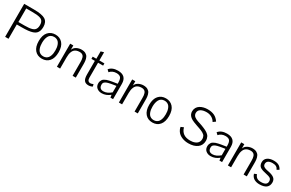

<svg xmlns="http://www.w3.org/2000/svg" viewBox="178 -2157 5461 3601"><g transform="rotate(30 2909.0 -356.0)"><path d="M72.3 0V-714.8H282.7Q457.5 -714.8 529.3 -671.1Q601.1 -627.4 601.1 -519Q601.1 -469.2 588.6 -433.8Q576.2 -398.4 551.3 -374Q526.4 -349.6 483.6 -335.7Q440.9 -321.8 386.2 -315.9Q331.5 -310.1 253.9 -310.1H145.5V0ZM148.4 -659.2V-365.2H281.2Q336.9 -365.2 375.5 -369.4Q414.1 -373.5 444.8 -383.3Q475.6 -393.1 493.2 -410.2Q510.7 -427.2 519.8 -452.9Q528.8 -478.5 528.8 -515.1Q528.8 -551.8 519.5 -576.9Q510.3 -602.1 492.4 -618.4Q474.6 -634.8 442.4 -643.6Q410.2 -652.3 370.6 -655.8Q331.1 -659.2 271.5 -659.2Z M872.1 -509.8Q968.3 -509.8 1027.3 -443.6Q1086.4 -377.4 1086.4 -250.5Q1086.4 -124.5 1028.6 -56.4Q970.7 11.7 871.6 11.7Q772.5 11.7 714.6 -55.9Q656.7 -123.5 656.7 -249Q656.7 -377 715.8 -443.4Q774.9 -509.8 872.1 -509.8ZM871.6 -459Q830.6 -459 801.3 -441.2Q772 -423.3 756.6 -392.1Q741.2 -360.8 734.4 -326.2Q727.5 -291.5 727.5 -250.5Q727.5 -217.8 731.4 -189Q735.4 -160.2 745.6 -132.1Q755.9 -104 771.7 -84Q787.6 -64 813.2 -51.8Q838.9 -39.6 872.1 -39.6Q904.8 -39.6 930.4 -51.8Q956.1 -64 971.9 -83.7Q987.8 -103.5 998 -131.3Q1008.3 -159.2 1012.2 -188Q1016.1 -216.8 1016.1 -249.5Q1016.1 -281.7 1012 -310.5Q1007.8 -339.4 997.6 -367.2Q987.3 -395 971.4 -414.8Q955.6 -434.6 929.9 -446.8Q904.3 -459 871.6 -459Z M1193.4 0V-499.5H1260.7Q1260.7 -493.7 1260.7 -483.9Q1260.7 -474.1 1260.7 -453.4Q1260.7 -432.6 1260.7 -418.9V-405.3Q1270 -432.1 1289.6 -452.9Q1309.1 -473.6 1333.7 -485.6Q1358.4 -497.6 1384.3 -503.7Q1410.2 -509.8 1435.5 -509.8Q1464.4 -509.8 1488 -504.4Q1511.7 -499 1528.3 -488.5Q1544.9 -478 1557.6 -465.6Q1570.3 -453.1 1578.1 -435.1Q1585.9 -417 1591.1 -400.6Q1596.2 -384.3 1598.6 -362.3Q1601.1 -340.3 1601.8 -323.7Q1602.5 -307.1 1602.5 -285.2V0H1533.2V-294.4Q1533.2 -325.7 1530.5 -349.1Q1527.8 -372.6 1520.5 -393.1Q1513.2 -413.6 1501.2 -426.5Q1489.3 -439.5 1470.5 -446.8Q1451.7 -454.1 1425.8 -454.1Q1388.2 -454.1 1359.6 -443.4Q1331.1 -432.6 1312.7 -414.1Q1294.4 -395.5 1283.2 -368.2Q1272 -340.8 1267.3 -310.8Q1262.7 -280.8 1262.7 -243.7V0Z M1951.7 -61 1963.4 -15.6Q1926.8 7.8 1877.4 7.8Q1813 7.8 1783.9 -31.5Q1754.9 -70.8 1754.9 -158.7V-451.2H1680.2V-499.5H1759.3V-659.2L1824.2 -677.2V-499.5H1933.6V-451.2H1824.2V-127.4Q1824.2 -44.4 1891.6 -44.4Q1914.1 -44.4 1951.7 -61Z M2340.3 -106.9Q2255.9 -35.6 2178.2 -35.6Q2085.4 -35.6 2085.4 -129.4Q2085.4 -147.5 2090.8 -161.1Q2096.2 -174.8 2109.1 -185.3Q2122.1 -195.8 2137.2 -203.4Q2152.3 -210.9 2178.7 -217.5Q2205.1 -224.1 2229.5 -228.8Q2253.9 -233.4 2292.5 -239.3L2340.3 -246.6ZM2352.5 0H2409.7V-328.6Q2409.7 -509.8 2226.1 -509.8Q2100.6 -509.8 2040.5 -433.6Q2082 -394.5 2082 -394Q2106.4 -424.3 2143.3 -440.4Q2180.2 -456.5 2222.2 -456.5Q2286.6 -456.5 2313.5 -426Q2340.3 -395.5 2340.3 -314V-293.5L2292 -286.1Q2249.5 -279.8 2228.5 -276.1Q2207.5 -272.5 2172.9 -264.9Q2138.2 -257.3 2120.8 -250.2Q2103.5 -243.2 2080.6 -230.7Q2057.6 -218.3 2046.9 -203.4Q2036.1 -188.5 2028.1 -167.2Q2020 -146 2020 -119.6Q2020 -57.1 2061.8 -22.7Q2103.5 11.7 2166 11.7Q2260.7 11.7 2344.2 -56.6Z M2535.6 0V-499.5H2603Q2603 -493.7 2603 -483.9Q2603 -474.1 2603 -453.4Q2603 -432.6 2603 -418.9V-405.3Q2612.3 -432.1 2631.8 -452.9Q2651.4 -473.6 2676 -485.6Q2700.7 -497.6 2726.6 -503.7Q2752.4 -509.8 2777.8 -509.8Q2806.6 -509.8 2830.3 -504.4Q2854 -499 2870.6 -488.5Q2887.2 -478 2899.9 -465.6Q2912.6 -453.1 2920.4 -435.1Q2928.2 -417 2933.3 -400.6Q2938.5 -384.3 2940.9 -362.3Q2943.4 -340.3 2944.1 -323.7Q2944.8 -307.1 2944.8 -285.2V0H2875.5V-294.4Q2875.5 -325.7 2872.8 -349.1Q2870.1 -372.6 2862.8 -393.1Q2855.5 -413.6 2843.5 -426.5Q2831.5 -439.5 2812.7 -446.8Q2793.9 -454.1 2768.1 -454.1Q2730.5 -454.1 2701.9 -443.4Q2673.3 -432.6 2655 -414.1Q2636.7 -395.5 2625.5 -368.2Q2614.3 -340.8 2609.6 -310.8Q2605 -280.8 2605 -243.7V0Z M3264.2 -509.8Q3360.4 -509.8 3419.4 -443.6Q3478.5 -377.4 3478.5 -250.5Q3478.5 -124.5 3420.7 -56.4Q3362.8 11.7 3263.7 11.7Q3164.6 11.7 3106.7 -55.9Q3048.8 -123.5 3048.8 -249Q3048.8 -377 3107.9 -443.4Q3167 -509.8 3264.2 -509.8ZM3263.7 -459Q3222.7 -459 3193.4 -441.2Q3164.1 -423.3 3148.7 -392.1Q3133.3 -360.8 3126.5 -326.2Q3119.6 -291.5 3119.6 -250.5Q3119.6 -217.8 3123.5 -189Q3127.4 -160.2 3137.7 -132.1Q3147.9 -104 3163.8 -84Q3179.7 -64 3205.3 -51.8Q3231 -39.6 3264.2 -39.6Q3296.9 -39.6 3322.5 -51.8Q3348.1 -64 3364 -83.7Q3379.9 -103.5 3390.1 -131.3Q3400.4 -159.2 3404.3 -188Q3408.2 -216.8 3408.2 -249.5Q3408.2 -281.7 3404.1 -310.5Q3399.9 -339.4 3389.6 -367.2Q3379.4 -395 3363.5 -414.8Q3347.7 -434.6 3322 -446.8Q3296.4 -459 3263.7 -459Z M4044.9 -723.6Q4131.3 -723.6 4191.2 -694.8Q4251 -666 4293.5 -601.1L4240.7 -562Q4211.9 -612.8 4163.1 -639.4Q4114.3 -666 4055.2 -666Q3978.5 -666 3930.2 -637.7Q3881.8 -609.4 3881.8 -550.8Q3881.8 -527.8 3892.1 -508.8Q3902.3 -489.7 3916.7 -477.5Q3931.2 -465.3 3955.3 -453.6Q3979.5 -441.9 3998.8 -435.5Q4018.1 -429.2 4046.9 -419.9Q4075.7 -410.6 4091.3 -404.8Q4124 -392.1 4145 -383.5Q4166 -375 4191.4 -362.3Q4216.8 -349.6 4232.4 -338.6Q4248 -327.6 4264.2 -312Q4280.3 -296.4 4288.8 -279.3Q4297.4 -262.2 4303 -240Q4308.6 -217.8 4308.6 -191.9Q4308.6 -95.7 4236.6 -41.7Q4164.6 12.2 4043.5 12.2Q4008.8 12.2 3974.9 6.3Q3940.9 0.5 3906 -13.7Q3871.1 -27.8 3843.3 -49.3Q3815.4 -70.8 3794.2 -105Q3772.9 -139.2 3765.1 -182.1L3825.2 -208Q3847.2 -127.4 3902.1 -88.4Q3957 -49.3 4047.9 -49.3Q4075.7 -49.3 4101.1 -53.5Q4126.5 -57.6 4151.1 -67.9Q4175.8 -78.1 4193.8 -93.5Q4211.9 -108.9 4222.9 -133.5Q4233.9 -158.2 4233.9 -189.5Q4233.9 -209.5 4228.5 -226.1Q4223.1 -242.7 4217.3 -254.6Q4211.4 -266.6 4193.8 -279.3Q4176.3 -292 4166 -299.1Q4155.8 -306.2 4126.5 -317.9Q4097.2 -329.6 4082.8 -334.7Q4068.4 -339.8 4028.8 -353.5Q4022.5 -356 4019 -356.9Q3932.1 -387.2 3897.9 -406.2Q3819.3 -449.7 3808.6 -520.5Q3807.1 -532.2 3807.1 -544.9Q3807.1 -589.4 3827.1 -624.5Q3847.2 -659.7 3881.1 -680.9Q3915 -702.1 3956.8 -712.9Q3998.5 -723.6 4044.9 -723.6Z M4701.2 -106.9Q4616.7 -35.6 4539.1 -35.6Q4446.3 -35.6 4446.3 -129.4Q4446.3 -147.5 4451.7 -161.1Q4457 -174.8 4470 -185.3Q4482.9 -195.8 4498 -203.4Q4513.2 -210.9 4539.6 -217.5Q4565.9 -224.1 4590.3 -228.8Q4614.7 -233.4 4653.3 -239.3L4701.2 -246.6ZM4713.4 0H4770.5V-328.6Q4770.5 -509.8 4586.9 -509.8Q4461.4 -509.8 4401.4 -433.6Q4442.9 -394.5 4442.9 -394Q4467.3 -424.3 4504.2 -440.4Q4541 -456.5 4583 -456.5Q4647.5 -456.5 4674.3 -426Q4701.2 -395.5 4701.2 -314V-293.5L4652.8 -286.1Q4610.4 -279.8 4589.4 -276.1Q4568.4 -272.5 4533.7 -264.9Q4499 -257.3 4481.7 -250.2Q4464.4 -243.2 4441.4 -230.7Q4418.5 -218.3 4407.7 -203.4Q4397 -188.5 4388.9 -167.2Q4380.9 -146 4380.9 -119.6Q4380.9 -57.1 4422.6 -22.7Q4464.4 11.7 4526.9 11.7Q4621.6 11.7 4705.1 -56.6Z M4896.5 0V-499.5H4963.9Q4963.9 -493.7 4963.9 -483.9Q4963.9 -474.1 4963.9 -453.4Q4963.9 -432.6 4963.9 -418.9V-405.3Q4973.1 -432.1 4992.7 -452.9Q5012.2 -473.6 5036.9 -485.6Q5061.5 -497.6 5087.4 -503.7Q5113.3 -509.8 5138.7 -509.8Q5167.5 -509.8 5191.2 -504.4Q5214.8 -499 5231.4 -488.5Q5248 -478 5260.7 -465.6Q5273.4 -453.1 5281.2 -435.1Q5289.1 -417 5294.2 -400.6Q5299.3 -384.3 5301.8 -362.3Q5304.2 -340.3 5304.9 -323.7Q5305.7 -307.1 5305.7 -285.2V0H5236.3V-294.4Q5236.3 -325.7 5233.6 -349.1Q5231 -372.6 5223.6 -393.1Q5216.3 -413.6 5204.3 -426.5Q5192.4 -439.5 5173.6 -446.8Q5154.8 -454.1 5128.9 -454.1Q5091.3 -454.1 5062.7 -443.4Q5034.2 -432.6 5015.9 -414.1Q4997.6 -395.5 4986.3 -368.2Q4975.1 -340.8 4970.5 -310.8Q4965.8 -280.8 4965.8 -243.7V0Z M5775.4 -413.1Q5728 -386.2 5728 -385.7Q5711.4 -423.8 5681.6 -440.7Q5651.9 -457.5 5603 -457.5Q5542.5 -457.5 5511.2 -435.5Q5480 -413.6 5480 -370.6Q5480 -353.5 5486.6 -340.3Q5493.2 -327.1 5503.7 -318.6Q5514.2 -310.1 5532.2 -303Q5550.3 -295.9 5567.1 -292Q5584 -288.1 5609.4 -283.2Q5694.3 -267.6 5737.1 -234.6Q5779.8 -201.7 5779.8 -139.6Q5779.8 -65.9 5730.5 -27.1Q5681.2 11.7 5582 11.7Q5552.2 11.7 5524.7 5.6Q5497.1 -0.5 5471.4 -13.9Q5445.8 -27.3 5426.3 -52Q5406.7 -76.7 5397.5 -109.9L5450.2 -131.3Q5467.8 -83.5 5499 -62Q5530.3 -40.5 5588.4 -40.5Q5716.8 -40.5 5716.8 -126.5Q5716.8 -173.3 5687.5 -192.6Q5658.2 -211.9 5564 -231.4Q5535.6 -237.3 5516.4 -243.4Q5497.1 -249.5 5476.3 -260.3Q5455.6 -271 5443.1 -284.9Q5430.7 -298.8 5422.6 -320.8Q5414.6 -342.8 5414.6 -371.6Q5414.6 -437.5 5465.6 -473.6Q5516.6 -509.8 5599.1 -509.8Q5665.5 -509.8 5707.5 -487.8Q5749.5 -465.8 5775.4 -413.1Z"/></g></svg>

Font: Pontano Sans
Style: Regular
Weight: 400
Foundry: vernon adams
Version: 1.0